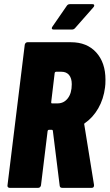

<svg xmlns="http://www.w3.org/2000/svg" viewBox="-20 -903 527 923"><path d="M267 -10 234 -275Q233 -279 229 -279H215Q211 -279 209 -274L177 -12Q176 -7 172.5 -3.5Q169 0 164 0H26Q21 0 18 -3.5Q15 -7 16 -12L99 -688Q100 -693 103.5 -696.5Q107 -700 112 -700H321Q398 -700 442.5 -651Q487 -602 487 -520Q487 -496 485 -483Q478 -427 452.5 -382.5Q427 -338 388 -311Q386 -310 385 -308.5Q384 -307 385 -305L432 -14V-12Q432 0 421 0H279Q268 0 267 -10ZM243 -553 226 -411Q226 -406 230 -406H257Q287 -406 306 -430.5Q325 -455 325 -498Q325 -527 312 -542.5Q299 -558 276 -558H249Q245 -558 243 -553ZM229 -767Q229 -771 232 -775L301 -875Q306 -883 316 -883H424Q433 -883 433 -877Q433 -872 429 -868L341 -768Q335 -761 326 -761H239Q229 -761 229 -767Z"/></svg>

Font: Barlow Condensed ExtraBold
Style: Italic
Weight: 800
Width: 3
Italic angle: -7°
Designer: Jeremy Tribby
Foundry: Tribby Type
Version: Version 1.408